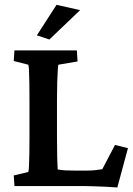

<svg xmlns="http://www.w3.org/2000/svg" viewBox="-20 -786 562 811"><path d="M475.6 5.9Q454.1 3.9 428.7 2.9Q403.3 2 380.4 1Q357.4 0 341.8 0H41L38.1 -44.9L99.6 -59.6Q101.6 -64.5 102.5 -85Q103.5 -105.5 104 -137.7Q104.5 -169.9 104.5 -208V-364.3Q104.5 -404.3 104 -436Q103.5 -467.8 102.5 -488.3Q101.6 -508.8 99.6 -512.7L38.1 -528.3L41 -573.2H304.7L307.6 -526.4L226.6 -512.7Q225.6 -509.8 224.1 -490.7Q222.7 -471.7 221.7 -439.5Q220.7 -407.2 220.7 -364.3V-208Q220.7 -153.3 221.7 -117.7Q222.7 -82 223.6 -70.3Q239.3 -67.4 256.3 -66.4Q273.4 -65.4 297.9 -65.4H343.8Q367.2 -65.4 383.3 -67.4Q399.4 -69.3 412.1 -71.3L465.8 -173.8L520.5 -160.2ZM188.5 -619.1 135.7 -636.7 218.8 -765.6 318.4 -743.2Z"/></svg>

Font: Crimson Pro SemiBold
Style: Regular
Weight: 600
Designer: Jacques Le Bailly
Foundry: Baron von Fonthausen
Version: Version 1.003